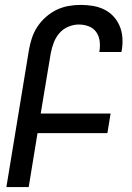

<svg xmlns="http://www.w3.org/2000/svg" viewBox="-20 -763 540 783"><path d="M6 0 98 -559Q102 -583 110 -607.5Q118 -632 132.5 -654Q147 -676 167.5 -694Q188 -712 211 -723Q234 -734 259 -738.5Q284 -743 309 -743Q334 -743 358.5 -739Q383 -735 404.5 -724.5Q426 -714 442 -697Q458 -680 467.5 -658Q477 -636 479 -611Q481 -586 477 -561L475 -551H385L386 -557Q389 -578 386 -598Q383 -618 371.5 -633.5Q360 -649 341 -656Q322 -663 301 -663Q280 -663 258.5 -654Q237 -645 222 -627.5Q207 -610 199 -588.5Q191 -567 187 -546L146 -300H431L418 -220H133L97 0Z"/></svg>

Font: Iosevka Medium Oblique
Style: Regular
Weight: 500
Italic angle: -9°
Monospace: yes
Designer: Belleve Invis
Foundry: Belleve Invis
Version: Version 32.5.0; ttfautohint (v1.8.4)